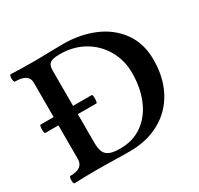

<svg xmlns="http://www.w3.org/2000/svg" viewBox="-143 -840 1051 1016"><g transform="rotate(-30 382.0 -331.5)"><path d="M38.6 -42Q117.7 -42 117.7 -99.1V-566.9Q117.7 -621.1 33.7 -621.1Q29.3 -621.1 27.3 -632.3Q25.4 -643.6 27.3 -654.8Q29.3 -666 33.7 -666Q91.3 -663.1 177.2 -663.1Q199.2 -663.1 221.2 -663.6Q243.2 -664.1 265.1 -664.6Q308.6 -666 352.5 -666Q457 -666 542.2 -630.1Q627.4 -594.2 677.5 -523.9Q727.5 -453.6 727.5 -355.5Q727.5 -247.1 684.1 -166Q640.6 -85 561 -41Q481.4 2.9 375.5 2.9Q351.1 2.9 326.2 2.4Q301.3 2 276.4 1.5Q251.5 1 226.8 0.5Q202.1 0 177.2 0Q108.4 0 38.6 2.9Q33.7 2.9 32 -8.3Q30.3 -19.5 32.2 -30.8Q34.2 -42 38.6 -42ZM594.2 -351.6Q594.2 -427.7 558.3 -491Q522.5 -554.2 458.3 -591.1Q394 -627.9 312.5 -627.9Q282.7 -627.9 266.4 -622.8Q250 -617.7 243.2 -605.5Q236.3 -593.3 236.3 -571.3V-132.8Q236.3 -94.2 245.8 -73.5Q255.4 -52.7 278.1 -43.9Q300.8 -35.2 342.3 -35.2Q419.4 -35.2 476.6 -76.2Q533.7 -117.2 564 -189Q594.2 -260.7 594.2 -351.6ZM37.6 -356H350.6Q354.5 -356 355.7 -343.3Q356.9 -330.6 355.2 -317.9Q353.5 -305.2 349.5 -305.2H37.6Q33.2 -305.2 31.7 -317.9Q30.3 -330.6 32 -343.3Q33.7 -356 37.6 -356Z"/></g></svg>

Font: Junicode Two Beta VF
Style: Regular
Weight: 400
Designer: Peter S. Baker
Foundry: Briery Creek Software
Version: Version 1.031 beta; ttfautohint (v1.8.1.43-b0c9)